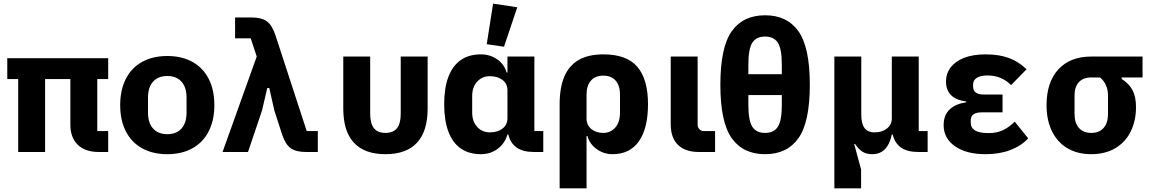

<svg xmlns="http://www.w3.org/2000/svg" viewBox="-20 -836 6340 1056"><path d="M80 -401H20V-516H575V-401H515V-115H575V0H525Q447 0 407 -40.5Q367 -81 367 -149V-401H228V0H80Z M641 -258Q641 -341 672 -402Q703 -463 761.5 -495.5Q820 -528 900 -528Q980 -528 1038.5 -495.5Q1097 -463 1128 -402Q1159 -341 1159 -258Q1159 -175 1128 -114Q1097 -53 1038.5 -20.5Q980 12 900 12Q820 12 761.5 -20.5Q703 -53 672 -114Q641 -175 641 -258ZM1006 -217V-299Q1006 -356 978 -387Q950 -418 900 -418Q850 -418 822 -387Q794 -356 794 -299V-217Q794 -160 822 -129Q850 -98 900 -98Q950 -98 978 -129Q1006 -160 1006 -217Z M1359 -625H1273V-740H1362Q1419 -740 1448 -718.5Q1477 -697 1495 -642L1667 -115H1728V0H1664Q1607 0 1578 -21.5Q1549 -43 1531 -98L1489 -228L1461 -352H1450L1421 -228L1344 0H1204L1392 -525Z M2016 -210Q2016 -157 2036.5 -131Q2057 -105 2100 -105Q2143 -105 2163.5 -131Q2184 -157 2184 -210V-525H2332V-239Q2332 -114 2273.5 -51Q2215 12 2100 12Q1985 12 1926.5 -51Q1868 -114 1868 -239V-525H2016Z M2968 0H2918Q2856 0 2821.5 -24.5Q2787 -49 2776 -96H2771Q2756 -46 2716.5 -17Q2677 12 2625 12Q2559 12 2514 -19.5Q2469 -51 2446 -112.5Q2423 -174 2423 -263Q2423 -352 2446 -413Q2469 -474 2514 -505.5Q2559 -537 2625 -537Q2676 -537 2715.5 -509Q2755 -481 2766 -437H2771V-525H2919V-115H2968ZM2771 -185V-340Q2771 -375 2744 -396Q2717 -417 2674 -417Q2632 -417 2604.5 -387Q2577 -357 2577 -308V-217Q2577 -168 2604.5 -138Q2632 -108 2674 -108Q2717 -108 2744 -129Q2771 -150 2771 -185ZM2657 -593 2692 -816 2825 -796 2752 -579Z M3058 -263Q3058 -353 3083.5 -414Q3109 -475 3162.5 -506Q3216 -537 3298 -537Q3427 -537 3485.5 -468.5Q3544 -400 3544 -263Q3544 -130 3494 -59Q3444 12 3349 12Q3300 12 3261 -16.5Q3222 -45 3211 -88H3206V200H3058ZM3390 -217V-316Q3390 -365 3366 -392.5Q3342 -420 3298 -420Q3254 -420 3230 -392.5Q3206 -365 3206 -316V-185Q3206 -148 3232 -126.5Q3258 -105 3298 -105Q3338 -105 3364 -134.5Q3390 -164 3390 -217Z M3913 0H3825Q3749 0 3709 -39Q3669 -78 3669 -153V-525H3817V-149Q3817 -135 3827 -125Q3837 -115 3851 -115H3913Z M4434 -370Q4434 -164 4371.5 -76Q4309 12 4188 12Q4067 12 4004.5 -76Q3942 -164 3942 -370Q3942 -576 4004.5 -664Q4067 -752 4188 -752Q4309 -752 4371.5 -664Q4434 -576 4434 -370ZM4096 -428H4280V-480Q4280 -568 4258 -601.5Q4236 -635 4188 -635Q4140 -635 4118 -601.5Q4096 -568 4096 -480ZM4280 -260V-313H4096V-260Q4096 -172 4118 -138.5Q4140 -105 4188 -105Q4236 -105 4258 -138.5Q4280 -172 4280 -260Z M4569 200V-525H4717V-206Q4717 -157 4734.5 -132.5Q4752 -108 4791 -108Q4831 -108 4858 -129Q4885 -150 4885 -185V-525H5033V-115H5082V0H5032Q4970 0 4935.5 -24.5Q4901 -49 4890 -96H4885Q4862 12 4777 12Q4746 12 4724.5 -1Q4703 -14 4683 -44H4678L4716 96V200Z M5635 -75Q5596 -33 5536.5 -10.5Q5477 12 5400 12Q5295 12 5232.5 -31.5Q5170 -75 5170 -148Q5170 -202 5202.5 -233.5Q5235 -265 5294 -273V-278Q5238 -285 5210.5 -313Q5183 -341 5183 -388Q5183 -431 5208.5 -465Q5234 -499 5283 -518Q5332 -537 5401 -537Q5475 -537 5529 -517Q5583 -497 5626 -455L5541 -368Q5515 -394 5482.5 -407.5Q5450 -421 5412 -421Q5373 -421 5352.5 -408Q5332 -395 5332 -371V-361Q5332 -338 5347 -327Q5362 -316 5391 -316H5494V-218H5378Q5349 -218 5334 -207Q5319 -196 5319 -173V-162Q5319 -133 5342.5 -118.5Q5366 -104 5418 -104Q5462 -104 5496 -120Q5530 -136 5561 -167Z M6149 -410V-402Q6189 -377 6208.5 -340.5Q6228 -304 6228 -247Q6228 -171 6198.5 -112Q6169 -53 6113.5 -20.5Q6058 12 5982 12Q5906 12 5850.5 -21Q5795 -54 5765.5 -115Q5736 -176 5736 -257Q5736 -384 5801 -454.5Q5866 -525 5982 -525H6264V-410ZM5982 -410Q5938 -410 5914 -384.5Q5890 -359 5890 -310V-209Q5890 -160 5914 -132.5Q5938 -105 5982 -105Q6026 -105 6050 -132.5Q6074 -160 6074 -209V-310Q6074 -343 6062.5 -368Q6051 -393 6030 -410Z"/></svg>

Font: iA Writer Duo V
Style: Regular
Weight: 400
Designer: Mike Abbink, Paul van der Laan, Pieter van Rosmalen, Oliver Reichenstein
Foundry: Information Architects Inc.
Version: Version 2.000